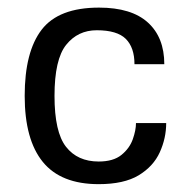

<svg xmlns="http://www.w3.org/2000/svg" viewBox="-20 -465 492 497"><path d="M235.4 11.7Q137.7 11.7 90.8 -45.9Q43.9 -103.5 43.9 -216.8Q43.9 -331.1 87.9 -388.2Q131.8 -445.3 236.3 -445.3Q320.3 -445.3 362.8 -406.7Q405.3 -368.2 405.3 -298.8Q386.7 -298.8 367.2 -298.8Q347.7 -298.8 328.1 -298.8Q328.1 -341.8 305.7 -364.3Q283.2 -386.7 230.5 -386.7Q181.6 -386.7 151.4 -349.1Q121.1 -311.5 121.1 -216.8Q121.1 -123 150.9 -85Q180.7 -46.9 235.4 -46.9Q273.4 -46.9 294.4 -64Q315.4 -81.1 323.7 -104.5Q332 -127.9 332 -146.5Q351.6 -146.5 371.1 -146.5Q390.6 -146.5 410.2 -146.5Q410.2 -107.4 393.6 -70.8Q377 -34.2 338.9 -11.2Q300.8 11.7 235.4 11.7Z"/></svg>

Font: Namkio Khamti
Style: Regular
Weight: 400
Designer: Debbi Hosken
Foundry: SIL International
Version: Version 3.917